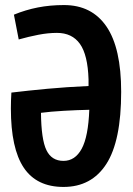

<svg xmlns="http://www.w3.org/2000/svg" viewBox="-20 -729 526 759"><path d="M54 -573 35 -671Q81 -690 129.5 -699.5Q178 -709 233 -709Q343 -709 401 -624Q459 -539 459 -366Q459 -172 400.5 -81Q342 10 231 10Q125 10 74 -66Q23 -142 23 -300Q23 -313 23.5 -331.5Q24 -350 25 -363Q92 -371 167 -378Q242 -385 330 -389Q330 -396 330 -402Q330 -408 330 -415Q327 -512 296 -555.5Q265 -599 205 -599Q170 -599 131.5 -591.5Q93 -584 54 -573ZM333 -295Q285 -294 232.5 -291Q180 -288 142 -283Q143 -178 163.5 -135.5Q184 -93 231 -93Q277 -93 303 -141Q329 -189 333 -295Z"/></svg>

Font: Georama Semi Condensed SemiBold
Style: Regular
Weight: 600
Width: 4
Designer: Jean-Baptiste Levee
Foundry: Production Type
Version: Version 1.000